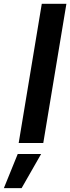

<svg xmlns="http://www.w3.org/2000/svg" viewBox="-77 -747 367 1003"><path d="M269.9 -727.3 149.1 0H20.6L141.3 -727.3ZM-56.8 235.8 15.6 57.5H137.8L35.9 235.8Z"/></svg>

Font: Inter P Semi Bold
Style: Italic
Weight: 600
Italic angle: 9.39999°
Designer: Rasmus Andersson
Foundry: rsms
Version: Version 3.018;git-588b23468